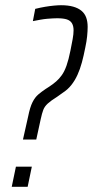

<svg xmlns="http://www.w3.org/2000/svg" viewBox="-20 -716 356 736"><path d="M68 -181 88 -270Q95 -305 104.5 -324Q114 -343 127 -354Q140 -365 155 -375L169 -384Q184 -394 195.5 -404Q207 -414 217 -428Q227 -442 235 -464.5Q243 -487 250 -522Q255 -547 258.5 -566Q262 -585 262 -600Q262 -616 256 -626.5Q250 -637 236.5 -641.5Q223 -646 199 -646Q192 -646 182.5 -645.5Q173 -645 161 -644Q149 -643 135 -640.5Q121 -638 106 -635L115 -682Q135 -687 153 -690Q171 -693 187 -694.5Q203 -696 214 -696Q241 -696 260.5 -690.5Q280 -685 292.5 -674.5Q305 -664 310.5 -648.5Q316 -633 316 -613Q316 -597 314 -577Q312 -557 307 -534Q301 -503 294 -477Q287 -451 277 -429Q267 -407 253 -389.5Q239 -372 220 -360L199 -345Q175 -330 163 -319Q151 -308 146 -295Q141 -282 136 -259L119 -181ZM25 0 41 -77H102L86 0Z"/></svg>

Font: Saira ExtraCondensed Light
Style: Italic
Weight: 300
Width: 2
Italic angle: -12°
Designer: Hector Gatti with collaboration of the Omnibus-Type team
Foundry: Omnibus-Type
Version: Version 1.101